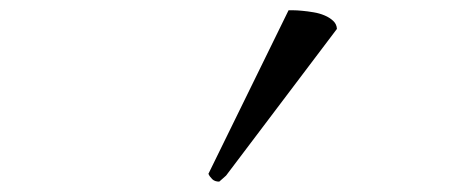

<svg xmlns="http://www.w3.org/2000/svg" viewBox="-20 -411 873 372"><path d="M539.1 -391.1Q540.5 -391.1 547.9 -391.1Q555.2 -391.1 565.4 -390.1Q575.7 -389.2 587.4 -387.2Q599.1 -385.3 608.9 -381.1Q618.7 -377 625.5 -370.6Q632.3 -364.3 632.8 -355L418 -70.8L404.8 -59.1Q396 -59.1 391.1 -64Q386.2 -68.8 383.8 -74.2Z"/></svg>

Font: Meddon
Style: Regular
Weight: 400
Designer: Vernon Adams
Foundry: Vernon Adams
Version: Version 1.000